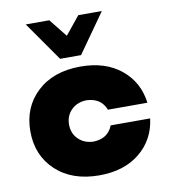

<svg xmlns="http://www.w3.org/2000/svg" viewBox="-84 -822 798 904"><g transform="rotate(-10 314.5 -370.0)"><path d="M231.2 -562.5 100 -750H212.5L281.2 -663.8L351.2 -750H463.8L331.2 -562.5ZM318.8 10Q188.8 10 111.2 -62.5Q33.8 -135 33.8 -250Q33.8 -365 111.2 -437.5Q188.8 -510 318.8 -510Q437.5 -510 512.5 -448.8Q587.5 -387.5 600 -287.5H411.2Q388.8 -346.2 318.8 -348.8Q275 -347.5 246.9 -320Q218.8 -292.5 218.8 -250Q218.8 -207.5 246.9 -180Q275 -152.5 318.8 -151.2Q388.8 -153.8 411.2 -212.5H600Q587.5 -112.5 512.5 -51.2Q437.5 10 318.8 10Z"/></g></svg>

Font: Now Alt Black
Style: Regular
Weight: 900
Designer: Alfredo Marco Pradil
Foundry: Alfredo Marco Pradil
Version: Version 1.002;PS 001.002;hotconv 1.0.88;makeotf.lib2.5.64775